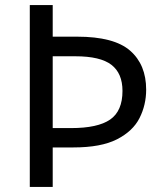

<svg xmlns="http://www.w3.org/2000/svg" viewBox="-20 -734 645 754"><path d="M554 -382Q554 -322 528 -270.5Q502 -219 439.5 -187Q377 -155 268 -155H187V0H97V-714H187V-590H283Q428 -590 491 -535Q554 -480 554 -382ZM259 -231Q364 -231 412.5 -264.5Q461 -298 461 -377Q461 -446 417.5 -479.5Q374 -513 276 -513H187V-231Z"/></svg>

Font: Noto Sans Tirhuta
Style: Regular
Weight: 400
Designer: Monotype Design Team
Foundry: Monotype Imaging Inc.
Version: Version 2.003; ttfautohint (v1.8.4.7-5d5b)